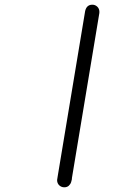

<svg xmlns="http://www.w3.org/2000/svg" viewBox="-20 -714 565 817"><path d="M223 52Q223 51 226 33L341 -659Q345 -694 373 -694Q385 -694 394 -685.5Q403 -677 403 -663Q403 -658 401 -648L286 44V48Q285 51 284.5 54Q284 57 282.5 61.5Q281 66 278.5 69.5Q276 73 273 76Q270 79 265 81Q260 83 254 83Q241 83 232 74.5Q223 66 223 52Z"/></svg>

Font: CMU Typewriter Text
Style: LightOblique
Weight: 200
Italic angle: -9.46001°
Version: Version 0.7.0